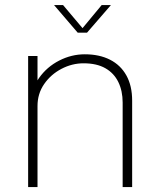

<svg xmlns="http://www.w3.org/2000/svg" viewBox="-20 -758 644 778"><path d="M477 0V-273.5Q477 -299.5 477 -314Q477 -328.5 477 -342.5Q477 -389.5 459.5 -425.5Q442 -461.5 407 -481.5Q372 -501.5 318.5 -501.5Q272 -501.5 229 -479Q186 -456.5 159 -417.5Q132 -378.5 132 -328.5L106.5 -338.5Q106.5 -397 138.2 -442Q170 -487 219.8 -512.5Q269.5 -538 323.5 -538Q382.5 -538 425.5 -516.2Q468.5 -494.5 492 -452.5Q515.5 -410.5 515.5 -350Q515.5 -330.5 515.5 -308Q515.5 -285.5 515.5 -270V0ZM94 0V-531H132V0ZM199 -737.5H235.5L322 -635H307L392 -737.5H429.5L332.5 -625.5H295Z"/></svg>

Font: Epilogue ExtraLight
Style: Regular
Weight: 250
Designer: Tyler Finck
Foundry: Etcetera Type Co
Version: Version 2.112